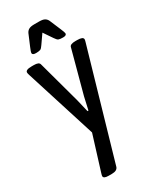

<svg xmlns="http://www.w3.org/2000/svg" viewBox="-232 -783 863 1056"><g transform="rotate(-30 199.5 -255.0)"><path d="M385 -508Q385 -503 381 -490L185 187Q178 208 145 208H124Q92 208 92 192Q92 188 96 175L164 -44L23 -490Q19 -502 19 -508Q19 -525 58 -525H72Q104 -525 108 -509L182 -238Q187 -219 201 -158H207L225 -238L298 -509Q302 -525 335 -525H347Q385 -525 385 -508ZM93 -589Q93 -595 104 -621L134 -692Q140 -705 151.5 -711.5Q163 -718 186 -718H217Q240 -718 251.5 -711.5Q263 -705 269 -692L299 -621Q310 -595 310 -589Q310 -576 288 -576Q268 -576 259.5 -579.5Q251 -583 240 -600L202 -656L163 -600Q152 -583 143.5 -579.5Q135 -576 115 -576Q93 -576 93 -589Z"/></g></svg>

Font: Asap Condensed
Style: Regular
Weight: 400
Designer: Pablo Cosgaya
Foundry: Omnibus-Type
Version: Version 1.010; ttfautohint (v1.8)